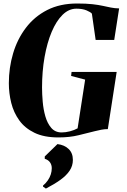

<svg xmlns="http://www.w3.org/2000/svg" viewBox="-20 -773 724 1096"><path d="M313.5 11.5Q231.5 11.5 176.8 -15Q122 -41.5 90 -86Q58 -130.5 44.2 -185.5Q30.5 -240.5 30.5 -298Q30.5 -386.5 54.8 -468.2Q79 -550 127.8 -614.2Q176.5 -678.5 249.5 -715.8Q322.5 -753 420.5 -753Q472.5 -753 507.8 -749Q543 -745 567.5 -739.5Q592 -734 612.5 -730Q624 -728 635.5 -726.5Q647 -725 660 -725L632 -545H526L504.5 -695Q498 -703.5 474.5 -713.5Q451 -723.5 416 -723.5Q373 -723.5 337.2 -688.5Q301.5 -653.5 275.2 -591.5Q249 -529.5 234.5 -447.8Q220 -366 220 -273Q220 -236.5 223.8 -192.5Q227.5 -148.5 239 -108.5Q250.5 -68.5 272.8 -42.8Q295 -17 332 -17Q354.5 -17 379.5 -23.5Q404.5 -30 423 -40.5L466 -318.5L386 -339.5L388.5 -362.5H646L595.5 -36Q577 -36 558.5 -32.5Q540 -29 520.5 -24Q479.5 -14 428.8 -1.2Q378 11.5 313.5 11.5ZM225.5 292V286.5Q242.5 272 253.5 255.8Q264.5 239.5 270 222.2Q275.5 205 275.5 187Q275.5 168 265.5 153.8Q255.5 139.5 235.5 133.5V120L308 49.5Q348.5 54.5 372.2 77.8Q396 101 396 140Q396 173.5 377.5 201.2Q359 229 324.5 253.8Q290 278.5 242 303.5Z"/></svg>

Font: Merriweather 144pt Black
Style: Italic
Weight: 900
Italic angle: -7.8°
Version: Version 2.101